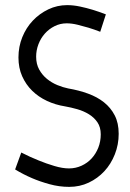

<svg xmlns="http://www.w3.org/2000/svg" viewBox="-20 -730 507 749"><path d="M443 -208Q443 -166 428 -128Q413 -90 387 -62Q361 -34 326 -17.5Q291 -1 250 -1Q211 -1 173 -11.5Q135 -22 105 -35Q70 -50 39 -69L63 -135Q98 -117 131 -104Q160 -92 192 -82.5Q224 -73 249 -73Q275 -73 298 -83.5Q321 -94 337.5 -112Q354 -130 363.5 -154Q373 -178 373 -206Q373 -234 360 -253Q347 -272 326.5 -284.5Q306 -297 281.5 -304Q257 -311 234 -315Q196 -321 163 -336.5Q130 -352 105.5 -376Q81 -400 66.5 -432.5Q52 -465 52 -506Q52 -548 67 -585Q82 -622 108 -649.5Q134 -677 168.5 -693.5Q203 -710 242 -710Q266 -710 292 -704.5Q318 -699 341 -692Q367 -684 393 -674L371 -606Q348 -615 325 -622Q305 -628 282.5 -633.5Q260 -639 240 -639Q215 -639 193 -628Q171 -617 155 -599Q139 -581 130 -557.5Q121 -534 121 -509Q121 -480 133 -458.5Q145 -437 163.5 -422Q182 -407 204 -398Q226 -389 246 -385Q287 -378 323 -365Q359 -352 385.5 -331Q412 -310 427.5 -280Q443 -250 443 -208Z"/></svg>

Font: Marvel
Style: Bold
Weight: 700
Designer: Carolina Trebol
Foundry: Carolina Trebol
Version: Version 1.001